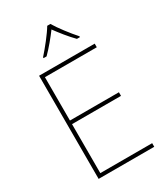

<svg xmlns="http://www.w3.org/2000/svg" viewBox="-228 -1050 1005 1151"><g transform="rotate(-30 275.0 -474.5)"><path d="M317 -949H295C271 -908 216 -839 179 -798V-792H200C237 -829 278 -879 306 -917C334 -879 373 -829 410 -792H431V-798C394 -839 341 -908 317 -949ZM488 0V-25H129V-364H468V-389H129V-689H488V-714H103V0Z"/></g></svg>

Font: Noto Sans Malayalam Thin
Style: Regular
Weight: 100
Designer: Jelle Bosma - Monotype Design Team
Foundry: Monotype Imaging Inc.
Version: Version 2.104